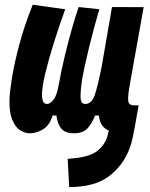

<svg xmlns="http://www.w3.org/2000/svg" viewBox="-20 -547 626 802"><path d="M269 234.4 262.7 116.7Q336.4 111.8 370.6 93.5Q404.8 75.2 421.4 40Q425.3 32.2 428.7 21Q432.1 9.8 434.6 -2Q418.9 -7.8 407.5 -22.2Q396 -36.6 393.1 -64.5H377Q365.2 -33.2 346.2 -11.7Q327.1 9.8 288.1 9.8Q252 9.8 235.6 -10.7Q219.2 -31.2 215.8 -64.5H199.7Q187 -22.9 159.4 -6.6Q131.8 9.8 104 9.8Q85.4 9.8 64.9 -2.4Q44.4 -14.6 31.2 -46.9Q19.5 -74.2 19.5 -121.1Q19.5 -129.9 20 -138.7Q21 -163.6 30 -221.4Q39.1 -279.3 60.1 -358.9Q81.1 -438.5 116.7 -527.3L252.4 -508.3Q227.5 -439.9 205.3 -369.4Q183.1 -298.8 169.2 -240.5Q155.3 -182.1 155.3 -150.4Q155.3 -136.7 159.2 -124.8Q163.1 -112.8 176.8 -112.8Q189.9 -112.8 203.9 -130.9Q217.8 -148.9 225.6 -194.3Q236.3 -254.4 251.2 -315.7Q266.1 -377 281.2 -429.9Q296.4 -482.9 308.6 -517.6L395 -508.3Q385.3 -476.1 374 -434.6Q362.8 -393.1 352.3 -350.1Q341.8 -307.1 333.5 -268.8Q325.2 -230.5 321.3 -204.1Q316.4 -168 316.4 -147.5Q316.4 -139.6 316.9 -134.3Q318.8 -112.8 336.4 -112.8Q363.3 -112.8 376 -150.6Q388.7 -188.5 405.3 -272L447.8 -517.6L580.1 -517.1L521 -187Q515.1 -154.3 515.1 -135.3Q515.1 -130.4 515.6 -126.5Q517.1 -106.9 539.6 -106.9H559.1L543.9 -21Q539.1 5.9 533.7 30.3Q528.3 54.7 520.5 75.2Q493.2 146 433.6 190.2Q374 234.4 269 234.4Z"/></svg>

Font: CaskaydiaCove NF
Style: Bold Italic
Weight: 700
Italic angle: -10°
Designer: Aaron Bell
Foundry: Saja Typeworks
Version: Version 2111.001; VTT 6.35;Nerd Fonts 3.2.1